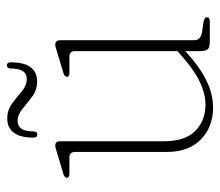

<svg xmlns="http://www.w3.org/2000/svg" viewBox="-60 -568 637 556"><g transform="rotate(-90 258.0 -289.5)"><path d="M96.5 -124.5V-389.5Q96.5 -406.5 81 -406.5H33.5Q21.5 -406.5 21.5 -414Q21.5 -420.5 33 -424L93 -442Q100.5 -444.5 106 -446Q111.5 -447.5 115 -447.5Q127.5 -447.5 127.5 -433V-131.5Q127.5 -72 157.2 -42.2Q187 -12.5 234 -12.5Q265 -12.5 300.5 -29.5Q336 -46.5 377.5 -84L388.5 -93.5V-389.5Q388.5 -406.5 373.5 -406.5H326Q314 -406.5 314 -414Q314 -420.5 325.5 -424L385.5 -442Q393 -444.5 398.2 -446Q403.5 -447.5 407 -447.5Q420 -447.5 420 -433V-45.5Q420 -26.5 443 -22.5L473.5 -18Q486.5 -15.5 486.5 -8Q486.5 0 474.5 0H414.5Q399.5 0 394 -5.8Q388.5 -11.5 388.5 -29V-71L387.5 -70Q342 -28.5 302.8 -9.5Q263.5 9.5 225 9.5Q169 9.5 132.8 -25.8Q96.5 -61 96.5 -124.5ZM301 -500Q276 -500 257.2 -514Q238.5 -528 221.5 -542.2Q204.5 -556.5 186 -556.5Q156 -556.5 156 -511Q156 -499.5 147 -499.5Q138 -499.5 138 -510.5Q138 -549 152.5 -567.8Q167 -586.5 193 -586.5Q218 -586.5 236.8 -572.5Q255.5 -558.5 272.2 -544.2Q289 -530 308 -530Q338 -530 338 -575.5Q338 -587.5 347.5 -587.5Q356 -587.5 356 -575.5Q356 -537 341.5 -518.5Q327 -500 301 -500Z"/></g></svg>

Font: Fraunces 72pt S050 Thin
Style: Regular
Weight: 100
Version: Version 1.000; ttfautohint (v1.8.3)